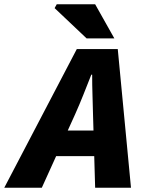

<svg xmlns="http://www.w3.org/2000/svg" viewBox="-86 -880 668 900"><path d="M-66 0 274 -650H466L528 0H360L350 -344Q349 -391 347.5 -436Q346 -481 346 -530H342Q323 -482 305 -436.5Q287 -391 266 -344L110 0ZM110 -148 138 -268H440L412 -148ZM320 -700 170 -842 180 -860H360L450 -700Z"/></svg>

Font: Source Sans 3 Black
Style: Italic
Weight: 900
Italic angle: -11°
Designer: Paul D. Hunt
Foundry: Adobe
Version: Version 3.052;hotconv 1.1.0;makeotfexe 2.6.0